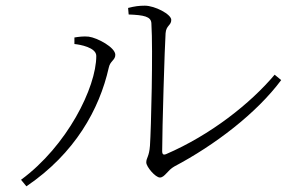

<svg xmlns="http://www.w3.org/2000/svg" viewBox="-20 -688 1040 676"><path d="M431 -660 433 -637C486 -635 512 -630 513 -606C519 -510 512 -235 508 -175C505 -135 495 -133 495 -116C495 -101 527 -63 543 -63C560 -63 570 -89 594 -102C736 -177 883 -289 970 -406L947 -425C862 -324 722 -213 564 -145C556 -142 551 -144 551 -156C551 -233 560 -530 563 -571C565 -599 583 -598 583 -618C583 -638 525 -668 490 -668C470 -668 454 -666 431 -660ZM242 -533C262 -531 319 -521 319 -491C319 -380 216 -174 54 -55L73 -32C244 -148 330 -303 363 -450C368 -474 386 -476 386 -495C386 -521 323 -555 292 -559C274 -561 254 -558 242 -556Z"/></svg>

Font: Noto Serif CJK HK ExtraLight
Style: Regular
Weight: 200
Designer: Ryoko NISHIZUKA 西塚涼子 (kana & ideographs); Frank Grießhammer (Latin, Greek & Cyrillic); Wenlong ZHANG 张文龙 (bopomofo); San
Foundry: Adobe
Version: Version 2.001;hotconv 1.1.0;makeotfexe 2.6.0